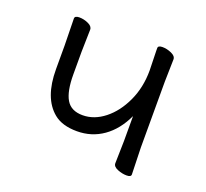

<svg xmlns="http://www.w3.org/2000/svg" viewBox="-93 -593 763 712"><g transform="rotate(20 289.0 -236.5)"><path d="M417 -18 419 -106V-205Q391 -145 345.5 -113Q300 -81 242 -81Q184 -81 151 -108Q91 -157 91 -271V-364L89 -470Q89 -481 107 -481Q125 -481 142.5 -473Q160 -465 160 -452L158 -364V-275Q158 -208 177 -176Q196 -144 241.5 -144Q287 -144 327.5 -176Q368 -208 393.5 -263Q419 -318 419 -385L417 -463V-473Q417 -483 434.5 -483Q452 -483 470 -475Q488 -467 488 -454L486 -365V-106L489 0Q489 10 471.5 10Q454 10 435.5 2.5Q417 -5 417 -18Z"/></g></svg>

Font: LXGW WenKai Lite
Style: Regular
Weight: 400
Designer: LXGW / Fontworks Inc.
Foundry: LXGW / Fontworks Inc.
Version: Version 1.511; March 25, 2025